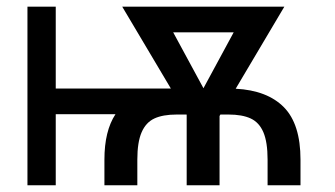

<svg xmlns="http://www.w3.org/2000/svg" viewBox="-20 -550 996 570"><path d="M145.5 -287.1H487.3L342.8 -530.3H824.2L679.7 -286.6Q773.4 -281.7 822.8 -231.7Q872.1 -181.6 872.1 -76.2V0H774.4V-76.2Q774.4 -127.9 762 -157.2Q749.5 -186.5 724.4 -198.2Q699.2 -210 658.2 -210H634.3L631.8 -205.6V0H534.2V-209L533.7 -210H504.9Q463.4 -210 438.2 -198.2Q413.1 -186.5 400.4 -157.2Q387.7 -127.9 387.7 -76.2V0H290V-76.2Q290 -161.1 322.8 -210.9H145.5V0H61.5V-530.3H145.5ZM584 -288.1 673.8 -454.1H494.1Z"/></svg>

Font: Pretendard
Style: Regular
Weight: 400
Designer: Base glyphs from Inter by Rasmus Andersson; Hangeul glyphs from Noto Sans CJK(Source Han Sans) by Jang Soo-young and Kan
Foundry: Kil Hyung-jin
Version: Version 1.309